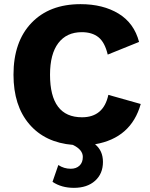

<svg xmlns="http://www.w3.org/2000/svg" viewBox="-20 -690 721 925"><path d="M658 -189Q612 -25 438 5Q476 36 476 90Q476 147 438 181Q400 215 336 215Q276 215 233 186L261 105Q288 123 321 123Q347 123 363 108Q379 93 379 66Q379 31 331 8Q197 -3 121 -92Q45 -181 45 -330Q45 -489 131.5 -579.5Q218 -670 368 -670Q476 -670 551 -624.5Q626 -579 650 -488L499 -427Q485 -486 454.5 -510.5Q424 -535 374 -535Q301 -535 261 -482.5Q221 -430 221 -330Q221 -125 375 -125Q479 -125 502 -233Z"/></svg>

Font: Elaine Sans
Style: Bold
Weight: 700
Designer: Wei Huang
Foundry: Wei Huang
Version: Version 2.001;December 24, 2019;FontCreator 12.0.0.2547 64-b